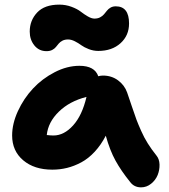

<svg xmlns="http://www.w3.org/2000/svg" viewBox="-20 -808 726 826"><path d="M180.2 -587.9Q147.9 -587.9 127.9 -612.5Q107.9 -637.2 107.9 -671.9Q107.9 -720.2 139.9 -754.2Q171.9 -788.1 234.9 -788.1Q262.7 -788.1 287.6 -778.8Q312.5 -769.5 327.1 -758.1Q341.8 -746.6 357.9 -737.3Q374 -728 386.2 -728Q400.4 -728 410.6 -733.4Q420.9 -738.8 427.5 -746.6Q434.1 -754.4 440.2 -762.2Q446.3 -770 455.8 -775.4Q465.3 -780.8 478 -780.8Q535.2 -780.8 535.2 -707Q535.2 -655.3 498.5 -622.1Q461.9 -588.9 402.8 -588.9Q381.8 -588.9 361.8 -596.7Q341.8 -604.5 329.6 -613.5Q317.4 -622.6 302 -630.4Q286.6 -638.2 272.9 -638.2Q258.8 -638.2 248.8 -633.1Q238.8 -627.9 232.7 -620.6Q226.6 -613.3 220.5 -605.7Q214.4 -598.1 204.3 -593Q194.3 -587.9 180.2 -587.9ZM205.1 -78.1Q127.4 -78.1 79.8 -118.4Q32.2 -158.7 32.2 -225.1Q32.2 -275.9 57.1 -330.1Q82 -384.3 121.8 -427Q161.6 -469.7 215.1 -497.3Q268.6 -524.9 321.8 -524.9Q387.2 -524.9 402.8 -480Q413.1 -482.9 422.9 -482.9Q460 -482.9 487.8 -462.4Q515.6 -441.9 526.9 -410.2Q533.7 -390.6 546.9 -351.3Q560.1 -312 567.1 -293.2Q574.2 -274.4 587.2 -245.1Q600.1 -215.8 616 -190.7Q631.8 -165.5 652.8 -139.2Q665.5 -124 666.3 -100.3Q667 -76.7 658.2 -54.9Q649.4 -33.2 630.1 -17.6Q610.8 -2 586.9 -2Q557.1 -2 540 -24.9Q501 -73.2 476.8 -117.2Q452.6 -161.1 435.1 -224.1Q414.6 -184.6 387.5 -155.3Q360.4 -126 329.8 -109.6Q299.3 -93.3 268.6 -85.7Q237.8 -78.1 205.1 -78.1ZM210 -225.1Q255.4 -225.1 294.4 -268.3Q333.5 -311.5 352.1 -391.1Q279.3 -372.6 233.2 -327.6Q187 -282.7 181.2 -227.1Q198.7 -225.1 210 -225.1Z"/></svg>

Font: Shantell Sans Irregular Bouncy
Style: Bold
Weight: 700
Designer: Stephen Nixon, Anya Danilova, Shantell Martin
Foundry: Arrow Type
Version: Version 1.006;[9816181b4]